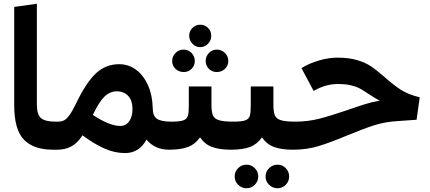

<svg xmlns="http://www.w3.org/2000/svg" viewBox="-20 -800 2297 1026"><path d="M56 -763 177 -780V-242Q177 -187 199.5 -168.5Q222 -150 276 -150L283 -68L263 0Q160 0 108 -53.5Q56 -107 56 -237Z M903 -69 883 0Q845 0 814.5 -14Q784 -28 763 -54Q724 18 648 18Q593 18 537.5 -6.5Q482 -31 421 -77Q393 -34 360 -17Q327 0 286 0H263L243 -66L275 -150H289Q309 -150 322.5 -157Q336 -164 351 -184.5Q366 -205 386 -246Q440 -359 492.5 -408Q545 -457 617 -457Q666 -457 706 -428Q746 -399 770 -346.5Q794 -294 796 -225Q796 -180 819 -165Q842 -150 895 -150ZM688 -217Q688 -263 665 -287.5Q642 -312 604 -312Q568 -312 539 -284.5Q510 -257 476 -186Q565 -127 623 -127Q653 -127 670.5 -152Q688 -177 688 -217Z M1234 -68 1214 0Q1153 0 1113.5 -14.5Q1074 -29 1049 -66Q1023 -29 984.5 -14.5Q946 0 883 0L863 -67L896 -150Q941 -150 960 -157Q979 -164 984 -181Q989 -198 989 -237V-338H1110V-239Q1110 -201 1118 -183Q1126 -165 1150.5 -157.5Q1175 -150 1226 -150ZM991 -609Q991 -634 1008.5 -651Q1026 -668 1050 -668Q1074 -668 1091.5 -651Q1109 -634 1109 -609Q1109 -584 1091.5 -566Q1074 -548 1050 -548Q1026 -548 1008.5 -566Q991 -584 991 -609ZM900 -474Q900 -499 918 -517Q936 -535 962 -535Q986 -535 1003.5 -517Q1021 -499 1021 -474Q1021 -449 1003.5 -432Q986 -415 962 -415Q936 -415 918 -432Q900 -449 900 -474ZM1079 -474Q1079 -499 1096.5 -517Q1114 -535 1138 -535Q1164 -535 1182 -517Q1200 -499 1200 -474Q1200 -449 1182 -432Q1164 -415 1138 -415Q1114 -415 1096.5 -432Q1079 -449 1079 -474Z M1565 -68 1545 0Q1484 0 1444.5 -14.5Q1405 -29 1380 -66Q1354 -29 1315.5 -14.5Q1277 0 1214 0L1194 -67L1227 -150Q1272 -150 1291 -157Q1310 -164 1315 -181Q1320 -198 1320 -237V-338H1441V-239Q1441 -201 1449 -183Q1457 -165 1481.5 -157.5Q1506 -150 1557 -150ZM1234 143Q1234 117 1252.5 98.5Q1271 80 1297 80Q1323 80 1341.5 98.5Q1360 117 1360 143Q1360 169 1341.5 187.5Q1323 206 1297 206Q1271 206 1252.5 187.5Q1234 169 1234 143ZM1399 143Q1399 117 1418 98.5Q1437 80 1463 80Q1489 80 1507 98.5Q1525 117 1525 143Q1525 169 1507 187.5Q1489 206 1463 206Q1437 206 1418 187.5Q1399 169 1399 143Z M2033 -390Q2081 -347 2121 -321Q2161 -295 2223 -280L2206 -160L2105 -153Q2037 -149 1979.5 -130.5Q1922 -112 1835 -76Q1744 -38 1681.5 -19Q1619 0 1545 0L1525 -67L1557 -150Q1624 -150 1683.5 -165Q1743 -180 1834 -211Q1891 -231 1929.5 -243Q1968 -255 2009 -262Q1984 -275 1948 -299Q1920 -318 1901 -328Q1882 -338 1854 -344.5Q1826 -351 1785 -351Q1719 -351 1656 -314L1591 -436Q1633 -462 1685 -477Q1737 -492 1783 -492Q1845 -492 1889.5 -478.5Q1934 -465 1963.5 -445Q1993 -425 2033 -390Z"/></svg>

Font: FiraGOUPP
Style: Bold
Weight: 700
Designer: bBox Type
Foundry: bBox Type GmbH
Version: Version 1.001